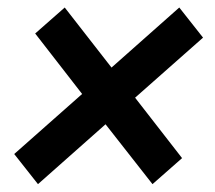

<svg xmlns="http://www.w3.org/2000/svg" viewBox="-20 -585 562 501"><path d="M79.1 -104.5 255.4 -260.7 377.9 -104.5 455.1 -172.4 332.5 -330.1 509.8 -486.8 447.8 -565.4 271 -408.7 148.9 -565.4 71.8 -497.6 194.3 -339.8 17.1 -183.1Z"/></svg>

Font: Roboto Medium
Style: Italic
Weight: 500
Italic angle: -12°
Designer: Google
Version: Version 2.137; 2017